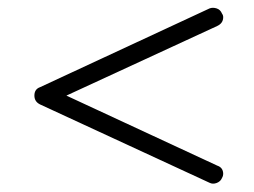

<svg xmlns="http://www.w3.org/2000/svg" viewBox="-20 -442 634 480"><path d="M504 15 80 -181Q66 -188 66 -203Q66 -219 80 -224L504 -421Q512 -424 521.5 -421Q531 -418 535 -408Q538 -404 538 -399Q538 -384 523 -377L146 -203L523 -28Q538 -23 538 -7Q538 -2 535 3Q531 12 521.5 15.5Q512 19 504 15Z"/></svg>

Font: Zen Kurenaido
Style: Regular
Weight: 400
Designer: Yoshimichi Ohira
Foundry: Positype
Version: Version 1.001